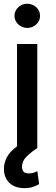

<svg xmlns="http://www.w3.org/2000/svg" viewBox="-20 -776 292 1006"><path d="M69.2 -9.2V-545.5H175.4V0Q159.1 10.3 145.4 21.3Q131.7 32.3 119.3 44.4Q95.2 67.8 95.2 97.7Q95.2 114 103.2 123.2Q111.2 132.5 131.4 132.5Q146.3 132.5 157.5 128.6Q168.7 124.6 175.8 121.1L185 188.6Q172.9 196 153.6 202.9Q134.2 209.9 107.6 209.9Q85.2 209.9 66.2 203.8Q47.2 197.8 33.2 185.9Q19.2 174 10.7 156.6Q2.1 139.2 0.7 116.1Q-1.4 82.7 14.6 50.6Q30.5 18.5 69.2 -9.2ZM55.8 -692.8Q55.8 -706.7 61.3 -718.2Q66.8 -729.8 76 -738.3Q85.2 -746.8 97.5 -751.6Q109.7 -756.4 122.9 -756.4Q136.4 -756.4 148.4 -751.6Q160.5 -746.8 169.7 -738.3Q179 -729.8 184.5 -718.2Q190 -706.7 190 -692.8Q190 -679.3 184.5 -667.8Q179 -656.2 169.6 -647.7Q160.2 -639.2 148.1 -634.4Q136 -629.6 122.9 -629.6Q109.7 -629.6 97.7 -634.4Q85.6 -639.2 76.3 -647.7Q67.1 -656.2 61.4 -667.8Q55.8 -679.3 55.8 -692.8Z"/></svg>

Font: Inter P Medium
Style: Regular
Weight: 500
Designer: Rasmus Andersson
Foundry: rsms
Version: Version 3.018;git-588b23468